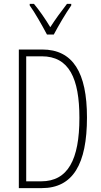

<svg xmlns="http://www.w3.org/2000/svg" viewBox="-20 -969 521 989"><path d="M222 -791H257C282 -838 317 -898 347 -941V-949H325C291 -905 267 -872 239 -829C214 -871 181 -918 155 -949H133V-941C158 -907 196 -840 222 -791ZM428 -364C428 -595 356 -714 197 -714H77V0H195C356 0 428 -124 428 -364ZM389 -362C389 -147 330 -35 192 -35H115V-679H195C336 -679 389 -565 389 -362Z"/></svg>

Font: Noto Sans Ethiopic ExtraCondensed ExtraLight
Style: Regular
Weight: 200
Width: 2
Designer: Monotype Design Team
Foundry: Monotype Imaging Inc.
Version: Version 2.102